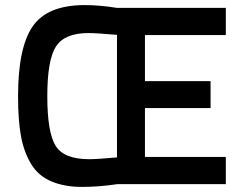

<svg xmlns="http://www.w3.org/2000/svg" viewBox="-20 -724 952 755"><path d="M868 0H442Q370 11 302 11Q234 11 182.5 -10.5Q131 -32 102.5 -79Q74 -126 62.5 -188.5Q51 -251 51 -345Q51 -538 109 -621Q167 -704 313 -704Q372 -704 440 -693H868V-586H550V-405H808V-299H550V-107H868ZM331 -98Q361 -98 440 -105V-587Q358 -594 328 -594Q234 -594 200 -541Q166 -488 166 -346Q166 -204 198.5 -151Q231 -98 331 -98Z"/></svg>

Font: Titillium Web[RUS by Daymarius]
Style: Regular
Weight: 600
Designer: Cyrillization by Daymarius
Foundry: Cyrillization by Daymarius
Version: Version 1.002 September 11, 2018